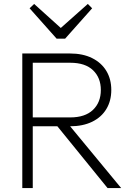

<svg xmlns="http://www.w3.org/2000/svg" viewBox="-20 -953 675 973"><path d="M125 -313V-358H336Q411 -358 451 -396Q491 -434 491 -497Q491 -559 451.5 -597Q412 -635 336 -635H125V-682H334Q400 -682 447 -658.5Q494 -635 519 -593.5Q544 -552 544 -497Q544 -442 519 -400.5Q494 -359 447 -336Q400 -313 334 -313ZM93 0V-682H146V0ZM525 0 261 -325 314 -339 594 0ZM425 -933 447 -911 310 -757H267L130 -911L153 -933L305 -796L272 -797Z"/></svg>

Font: Outfit Thin ExtraLight
Style: Regular
Weight: 250
Version: Version 1.100;gftools[0.9.27]